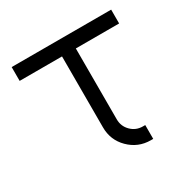

<svg xmlns="http://www.w3.org/2000/svg" viewBox="-121 -611 711 722"><g transform="rotate(-30 234.5 -250.0)"><path d="M19 -500V-440H203V-132Q203 -77 241 -39Q280 0 335 0H345V-60H335Q305 -60 284 -81Q263 -102 263 -132V-440H451V-500Z"/></g></svg>

Font: Unageo Variable
Style: Regular
Weight: 300
Designer: Richard Sepsi
Foundry: Richard Sepsi
Version: Version 2.200